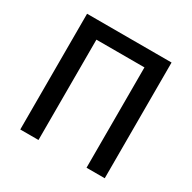

<svg xmlns="http://www.w3.org/2000/svg" viewBox="-163 -898 1057 1059"><g transform="rotate(30 366.0 -368.5)"><path d="M97 0H213V-639H519V0H635V-737H97Z"/></g></svg>

Font: Noto Sans CJK TC Medium
Style: Regular
Weight: 500
Designer: Ryoko NISHIZUKA 西塚涼子 (kana, bopomofo & ideographs); Paul D. Hunt (Latin, Greek & Cyrillic); Sandoll Communications 산돌커뮤니
Foundry: Adobe
Version: Version 2.004;hotconv 1.0.118;makeotfexe 2.5.65603